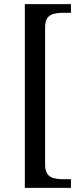

<svg xmlns="http://www.w3.org/2000/svg" viewBox="-20 -780 400 928"><path d="M100 128V-760H323V-718H280Q258 -718 239 -713Q220 -708 209 -693Q198 -678 198 -646V14Q198 45 209 60.5Q220 76 239 81Q258 86 280 86H323V128Z"/></svg>

Font: Noto Serif Tibetan
Style: Regular
Weight: 400
Designer: Monotype Design Team
Foundry: Monotype Imaging Inc.
Version: Version 2.103